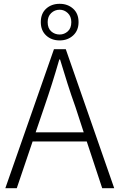

<svg xmlns="http://www.w3.org/2000/svg" viewBox="-20 -987 627 1007"><path d="M8 0 263 -729H325L579 0H516L435 -245H151L68 0ZM419 -293 376 -425Q353 -489 334 -549Q315 -609 295 -675H291Q272 -609 253 -549Q234 -489 212 -425L167 -293ZM293 -775Q250 -775 222 -801Q194 -827 194 -871Q194 -916 222 -941.5Q250 -967 293 -967Q335 -967 363.5 -941.5Q392 -916 392 -871Q392 -827 363.5 -801Q335 -775 293 -775ZM230 -871Q230 -839 248.5 -822.5Q267 -806 293 -806Q317 -806 335.5 -822.5Q354 -839 354 -871Q354 -901 335.5 -918.5Q317 -936 293 -936Q267 -936 248.5 -918.5Q230 -901 230 -871Z"/></svg>

Font: Kinto Sans Light
Style: Regular
Weight: 300
Designer: Authors: Ryoko NISHIZUKA  (kana & ideographs); Paul D. Hunt (Latin, Greek & Cyrillic); Wenlong ZHANG  (bopomofo); Sandol
Foundry: Adobe Systems Incorporated, ookami Inc.
Version: Version 0.001